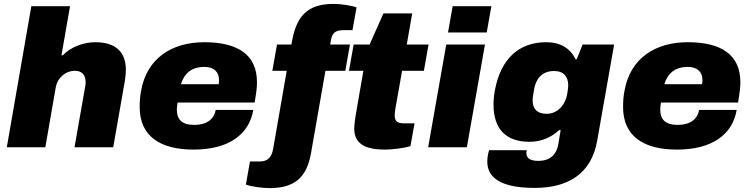

<svg xmlns="http://www.w3.org/2000/svg" viewBox="-20 -757 3859 987"><path d="M15 0H213L267 -310C275 -355 315 -393 365 -393C403 -393 420 -370 420 -336C420 -330 420 -324 419 -318L363 0H562L622 -342C625 -362 627 -380 627 -398C627 -488 577 -540 469 -540C411 -540 344 -516 303 -473H296L340 -725H141Z M975 12C1156 12 1261 -66 1282 -192H1089C1081 -149 1049 -115 978 -115C915 -115 889 -143 889 -194C889 -205 891 -220 893 -230H1289C1299 -289 1301 -312 1301 -334C1301 -475 1204 -540 1030 -540C863 -540 734 -457 705 -289C700 -263 698 -236 698 -207C698 -57 803 12 975 12ZM910 -324C927 -379 964 -413 1031 -413C1079 -413 1106 -388 1106 -345C1106 -339 1105 -331 1104 -324Z M1365 210C1493 210 1557 157 1579 29L1653 -393H1755L1779 -528H1677L1681 -549C1687 -586 1702 -602 1746 -602H1792L1813 -719C1789 -728 1732 -737 1698 -737C1583 -737 1509 -697 1482 -550L1478 -528H1404L1380 -393H1454L1384 9C1377 50 1357 73 1317 73H1265L1244 192C1273 203 1333 210 1365 210Z M1959 12C1994 12 2056 5 2090 -6L2111 -123H2055C2019 -123 2009 -138 2009 -164C2009 -176 2011 -190 2014 -207L2047 -393H2159L2183 -528H2071L2099 -688H1951L1880 -528H1798L1774 -393H1848L1814 -197C1804 -140 1801 -112 1801 -96C1801 -14 1863 12 1959 12Z M2283 -590H2482L2506 -725H2307ZM2181 0H2380L2473 -528H2274Z M2729 209C2898 209 3020 138 3050 -34L3137 -528H2975L2945 -453H2938C2911 -510 2859 -540 2788 -540C2650 -540 2555 -458 2524 -293C2519 -266 2517 -242 2517 -219C2517 -91 2584 -28 2702 -28C2758 -28 2811 -48 2854 -88H2862C2858 -64 2854 -39 2850 -15C2842 30 2815 70 2747 70C2701 70 2686 53 2686 29C2686 25 2687 19 2688 15H2494C2486 42 2485 65 2485 74C2485 157 2555 209 2729 209ZM2790 -172C2738 -172 2718 -201 2718 -241C2718 -248 2718 -257 2726 -300C2735 -351 2766 -392 2828 -392C2879 -392 2901 -361 2901 -319C2901 -310 2900 -300 2896 -275C2888 -223 2850 -172 2790 -172Z M3460 12C3641 12 3746 -66 3767 -192H3574C3566 -149 3534 -115 3463 -115C3400 -115 3374 -143 3374 -194C3374 -205 3376 -220 3378 -230H3774C3784 -289 3786 -312 3786 -334C3786 -475 3689 -540 3515 -540C3348 -540 3219 -457 3190 -289C3185 -263 3183 -236 3183 -207C3183 -57 3288 12 3460 12ZM3395 -324C3412 -379 3449 -413 3516 -413C3564 -413 3591 -388 3591 -345C3591 -339 3590 -331 3589 -324Z"/></svg>

Font: Archivo Black
Style: Italic
Weight: 900
Italic angle: -10°
Designer: Hector Gatti
Foundry: Omnibus-Type
Version: Version 2.001